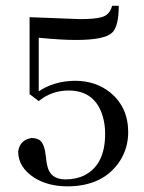

<svg xmlns="http://www.w3.org/2000/svg" viewBox="-20 -577 505 675"><path d="M430.7 -112.3Q430.7 -200.2 367.2 -252Q316.4 -293 243.2 -293Q169.9 -292 116.2 -255.9V-444.3Q194.3 -436.5 248 -436.5Q348.6 -436.5 375 -462.9Q397.5 -485.4 397.5 -556.6H374Q366.2 -524.4 336.9 -516.6Q313.5 -509.8 260.7 -509.8Q252.9 -509.8 84 -516.6V-246.1L116.2 -221.7Q162.1 -258.8 220.7 -258.8Q315.4 -258.8 341.8 -166Q349.6 -138.7 349.6 -106.4Q349.6 2 277.3 39.1Q248 53.7 210 53.7Q157.2 53.7 146.5 6.8Q143.6 -2.9 141.6 -24.4Q136.7 -71.3 120.1 -84Q108.4 -91.8 89.8 -91.8Q48.8 -84 43.9 -43.9Q43.9 10.7 100.6 47.9Q149.4 78.1 216.8 78.1Q340.8 78.1 399.4 -7.8Q430.7 -54.7 430.7 -112.3Z"/></svg>

Font: Abhaya Libre
Style: Regular
Weight: 400
Designer: Pushpananda Ekanayake, Sol Matas, Pathum Egodawatta
Foundry: Mooniak
Version: Version 1.050 ; ttfautohint (v1.6)